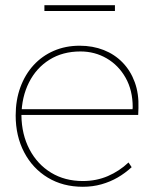

<svg xmlns="http://www.w3.org/2000/svg" viewBox="-20 -705 585 735"><path d="M40 -263Q40 -322 58 -371Q76 -420 108.5 -455.5Q141 -491 186 -510.5Q231 -530 285 -530Q335 -530 377 -513.5Q419 -497 449.5 -465.5Q480 -434 496 -390Q512 -346 510 -291L509 -265H52V-287H498L486 -270L488 -295Q488 -359 461 -407Q434 -455 388.5 -481.5Q343 -508 288 -508Q220 -508 169.5 -476.5Q119 -445 91 -389.5Q63 -334 62 -263Q63 -190 93 -133Q123 -76 175.5 -44Q228 -12 297 -12Q349 -12 393 -31Q437 -50 472 -83L484 -65Q459 -42 430.5 -25.5Q402 -9 368.5 0.5Q335 10 297 10Q221 10 163 -25Q105 -60 72.5 -122Q40 -184 40 -263ZM150 -663V-685H420V-663Z"/></svg>

Font: Mach Thin
Style: Regular
Weight: 250
Version: Version 1.002